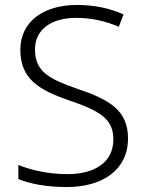

<svg xmlns="http://www.w3.org/2000/svg" viewBox="-20 -744 586 774"><path d="M496 -186C496 -301 419 -343 292 -386C183 -424 121 -453 121 -544C121 -628 190 -672 288 -672C345 -672 403 -660 459 -636L478 -686C422 -711 360 -724 290 -724C159 -724 62 -660 62 -543C62 -428 135 -382 254 -341C380 -298 437 -267 437 -182C437 -89 361 -42 252 -42C173 -42 104 -59 54 -79V-22C100 -4 163 10 249 10C392 10 496 -58 496 -186Z"/></svg>

Font: Noto Sans Ethiopic Light
Style: Regular
Weight: 300
Designer: Monotype Design Team
Foundry: Monotype Imaging Inc.
Version: Version 2.102